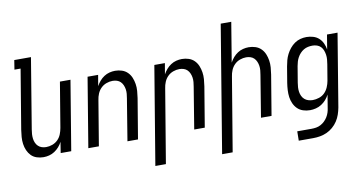

<svg xmlns="http://www.w3.org/2000/svg" viewBox="-87 -968 2673 1416"><g transform="rotate(-10 1250.0 -260.0)"><path d="M172 8Q146 8 121.5 0Q97 -8 80 -25.5Q63 -43 53 -66Q43 -89 39.5 -114.5Q36 -140 38 -166.5Q40 -193 44 -219L118 -665H72L83 -735H208L121 -208Q118 -191 117 -174Q116 -157 118 -140.5Q120 -124 126.5 -109Q133 -94 144.5 -83Q156 -72 171.5 -67Q187 -62 204 -62Q227 -62 250.5 -70.5Q274 -79 291.5 -96.5Q309 -114 318 -137Q327 -160 331 -183L387 -520H466L380 0H301L314 -82Q304 -62 289 -45Q274 -28 255 -15.5Q236 -3 214.5 2.5Q193 8 172 8Z M508 0 594 -520H673L659 -438Q670 -458 684.5 -475Q699 -492 718 -504.5Q737 -517 758.5 -522.5Q780 -528 801 -528Q827 -528 851.5 -520Q876 -512 893.5 -494.5Q911 -477 920.5 -454Q930 -431 934 -405.5Q938 -380 936 -353.5Q934 -327 930 -301L880 0H801L852 -312Q855 -329 856.5 -346Q858 -363 855.5 -379.5Q853 -396 846.5 -411Q840 -426 829 -437Q818 -448 802.5 -453Q787 -458 770 -458Q747 -458 723.5 -449.5Q700 -441 682.5 -423.5Q665 -406 655.5 -383Q646 -360 643 -337L587 0Z M972 215 1094 -520H1173L1159 -438Q1170 -458 1184.5 -475Q1199 -492 1218 -504.5Q1237 -517 1258.5 -522.5Q1280 -528 1301 -528Q1327 -528 1351.5 -520Q1376 -512 1393.5 -494.5Q1411 -477 1420.5 -454Q1430 -431 1434 -405.5Q1438 -380 1436 -353.5Q1434 -327 1430 -301L1380 0H1301L1352 -312Q1355 -329 1356.5 -346Q1358 -363 1355.5 -379.5Q1353 -396 1346.5 -411Q1340 -426 1329 -437Q1318 -448 1302.5 -453Q1287 -458 1270 -458Q1247 -458 1223.5 -449.5Q1200 -441 1182.5 -423.5Q1165 -406 1155.5 -383Q1146 -360 1143 -337L1051 215Z M1472 215 1629 -735H1708L1659 -438Q1670 -458 1684.5 -475Q1699 -492 1718 -504.5Q1737 -517 1758.5 -522.5Q1780 -528 1801 -528Q1827 -528 1851.5 -520Q1876 -512 1893.5 -494.5Q1911 -477 1920.5 -454Q1930 -431 1934 -405.5Q1938 -380 1936 -353.5Q1934 -327 1930 -301L1880 0H1801L1852 -312Q1855 -329 1856.5 -346Q1858 -363 1855.5 -379.5Q1853 -396 1846.5 -411Q1840 -426 1829 -437Q1818 -448 1802.5 -453Q1787 -458 1770 -458Q1747 -458 1723.5 -449.5Q1700 -441 1682.5 -423.5Q1665 -406 1655.5 -383Q1646 -360 1643 -337L1551 215Z M2046 215 2047 145H2155Q2172 145 2189.5 142Q2207 139 2223 130.5Q2239 122 2252.5 109Q2266 96 2275.5 80.5Q2285 65 2290.5 48Q2296 31 2298 14L2314 -83Q2304 -63 2288.5 -45.5Q2273 -28 2253.5 -15.5Q2234 -3 2211.5 2.5Q2189 8 2168 8Q2141 8 2116.5 0Q2092 -8 2074.5 -25Q2057 -42 2046.5 -65Q2036 -88 2032.5 -113.5Q2029 -139 2030.5 -166Q2032 -193 2036 -219L2056 -339Q2060 -362 2066 -384.5Q2072 -407 2083 -428.5Q2094 -450 2109.5 -469Q2125 -488 2145 -502Q2165 -516 2188 -522Q2211 -528 2234 -528Q2260 -528 2284.5 -520.5Q2309 -513 2326.5 -497Q2344 -481 2354.5 -458.5Q2365 -436 2369 -411L2387 -520H2466L2376 25Q2371 51 2362.5 76Q2354 101 2339 124Q2324 147 2302.5 165.5Q2281 184 2256.5 195Q2232 206 2206 210.5Q2180 215 2154 215ZM2200 -62Q2223 -62 2247.5 -70Q2272 -78 2289.5 -95.5Q2307 -113 2317 -136.5Q2327 -160 2331 -183L2351 -303Q2354 -321 2355.5 -339Q2357 -357 2354.5 -374Q2352 -391 2346 -407Q2340 -423 2328.5 -435Q2317 -447 2300.5 -452.5Q2284 -458 2266 -458Q2250 -458 2233 -454.5Q2216 -451 2201 -442Q2186 -433 2174 -420Q2162 -407 2153.5 -391.5Q2145 -376 2140.5 -360Q2136 -344 2133 -328L2113 -208Q2110 -191 2109 -173.5Q2108 -156 2110.5 -139.5Q2113 -123 2120 -108Q2127 -93 2139 -82.5Q2151 -72 2167 -67Q2183 -62 2200 -62Z"/></g></svg>

Font: Iosevka Fixed
Style: Italic
Weight: 400
Italic angle: -9°
Monospace: yes
Designer: Belleve Invis
Foundry: Belleve Invis
Version: Version 33.2.4